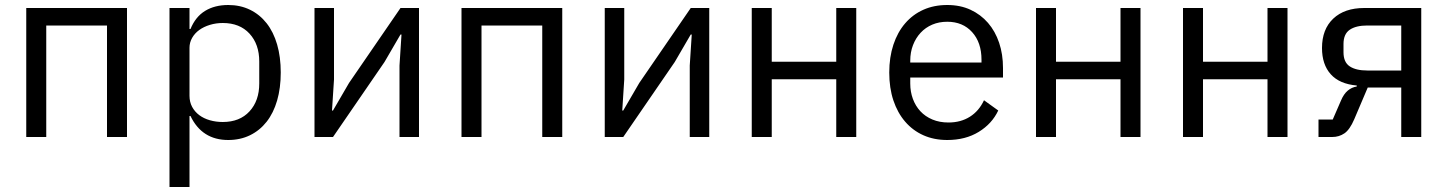

<svg xmlns="http://www.w3.org/2000/svg" viewBox="-20 -548 5790 768"><path d="M85 -516H488V0H408V-446H165V0H85Z M658 -516H738V-432H742Q762 -481 800.5 -504.5Q839 -528 893 -528Q941 -528 980 -509Q1019 -490 1046.5 -455Q1074 -420 1088.5 -370Q1103 -320 1103 -258Q1103 -196 1088.5 -146Q1074 -96 1046.5 -61Q1019 -26 980 -7Q941 12 893 12Q788 12 742 -84H738V200H658ZM871 -60Q939 -60 978 -102.5Q1017 -145 1017 -214V-302Q1017 -371 978 -413.5Q939 -456 871 -456Q844 -456 819.5 -448.5Q795 -441 777 -428Q759 -415 748.5 -396.5Q738 -378 738 -357V-165Q738 -140 748.5 -120.5Q759 -101 777 -87.5Q795 -74 819.5 -67Q844 -60 871 -60Z M1238 -516H1316V-230L1308 -106H1312L1376 -216L1582 -516H1656V0H1578V-286L1586 -410H1582L1518 -300L1312 0H1238Z M1826 -516H2229V0H2149V-446H1906V0H1826Z M2399 -516H2477V-230L2469 -106H2473L2537 -216L2743 -516H2817V0H2739V-286L2747 -410H2743L2679 -300L2473 0H2399Z M2987 -516H3067V-301H3325V-516H3405V0H3325V-231H3067V0H2987Z M3769 12Q3716 12 3673.5 -7Q3631 -26 3600.5 -61.5Q3570 -97 3553.5 -146.5Q3537 -196 3537 -258Q3537 -319 3553.5 -369Q3570 -419 3600.5 -454.5Q3631 -490 3673.5 -509Q3716 -528 3769 -528Q3821 -528 3862 -509Q3903 -490 3932 -456.5Q3961 -423 3976.5 -377Q3992 -331 3992 -276V-238H3621V-214Q3621 -181 3631.5 -152.5Q3642 -124 3661.5 -103Q3681 -82 3709.5 -70Q3738 -58 3774 -58Q3823 -58 3859.5 -81Q3896 -104 3916 -147L3973 -106Q3948 -53 3895 -20.5Q3842 12 3769 12ZM3769 -461Q3736 -461 3709 -449.5Q3682 -438 3662.5 -417Q3643 -396 3632 -367.5Q3621 -339 3621 -305V-298H3906V-309Q3906 -378 3868.5 -419.5Q3831 -461 3769 -461Z M4124 -516H4204V-301H4462V-516H4542V0H4462V-231H4204V0H4124Z M4712 -516H4792V-301H5050V-516H5130V0H5050V-231H4792V0H4712Z M5254 -70H5311L5344 -146Q5355 -172 5371 -185.5Q5387 -199 5407 -202V-206Q5338 -212 5303 -251Q5268 -290 5268 -356Q5268 -431 5313 -473.5Q5358 -516 5437 -516H5665V0H5585V-198H5451L5397 -71Q5379 -29 5357.5 -14.5Q5336 0 5309 0H5254ZM5585 -266V-446H5449Q5404 -446 5379 -429Q5354 -412 5354 -372V-339Q5354 -299 5379 -282.5Q5404 -266 5449 -266Z"/></svg>

Font: IBMPlexSans
Style: Regular
Weight: 400
Designer: Mike Abbink, Paul van der Laan, Pieter van Rosmalen
Foundry: Bold Monday
Version: Version 3.1